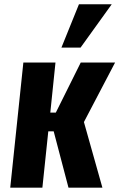

<svg xmlns="http://www.w3.org/2000/svg" viewBox="-20 -867 552 887"><path d="M263.7 -647 344.7 -847.2H496.1L352.1 -647ZM27.3 0 87.9 -578.1H236.3L212.4 -346.7H237.8L353 -578.1H511.7L367.7 -303.2L453.1 0H296.4L228 -260.3H203.1L175.8 0Z"/></svg>

Font: Oswald
Style: Demi-Bold
Weight: 600
Designer: Vernon Adams
Foundry: Vernon Adams
Version: 3.0; ttfautohint (v0.94.23-7a4d-dirty) -l 8 -r 50 -G 200 -x 